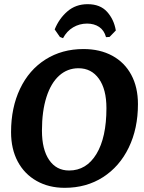

<svg xmlns="http://www.w3.org/2000/svg" viewBox="-20 -888 691 920"><path d="M33 -255Q33 -372 76 -462.5Q119 -553 198 -603Q277 -653 380 -653Q459 -653 518 -621Q577 -589 609 -529.5Q641 -470 641 -389Q641 -272 597 -181Q553 -90 473.5 -39Q394 12 290 12Q214 12 155.5 -21Q97 -54 65 -114Q33 -174 33 -255ZM490 -370Q490 -460 454 -510.5Q418 -561 356 -561Q303 -561 263.5 -525.5Q224 -490 202.5 -422.5Q181 -355 181 -262Q181 -172 215.5 -121.5Q250 -71 311 -71Q394 -71 442 -150Q490 -229 490 -370ZM282 -705 267 -711 242 -747Q263 -799 303 -833.5Q343 -868 400 -868Q460 -868 493 -831.5Q526 -795 535 -742L505 -711L488 -710Q479 -743 455 -759Q431 -775 397 -775Q361 -775 330.5 -757Q300 -739 282 -705Z"/></svg>

Font: Alegreya
Style: Bold Italic
Weight: 700
Italic angle: -7°
Designer: Juan Pablo del Peral
Foundry: Huerta Tipografica
Version: Version 2.007; ttfautohint (v1.6)